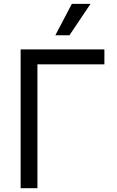

<svg xmlns="http://www.w3.org/2000/svg" viewBox="-20 -986 615 1006"><path d="M527 -727.3V-649.1H176.1V0H88.1V-727.3ZM269.9 -801.1 356.5 -965.9H454.5L343.8 -801.1Z"/></svg>

Font: Inter Zeller
Style: Regular
Weight: 400
Designer: Rasmus Andersson; Joe Bland
Foundry: zeller
Version: Version 3.015;git-dec3a8cb1